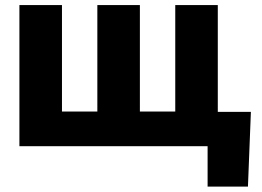

<svg xmlns="http://www.w3.org/2000/svg" viewBox="-20 -565 1014 742"><path d="M949.6 -132.8 938.2 156.2H782.3V0H55V-545.5H219.5V-133.9H356.2V-545.5H520.6V-133.9H657.3V-545.5H821.7V-132.8Z"/></svg>

Font: Inter UI Extra Bold
Style: Regular
Weight: 800
Designer: Rasmus Andersson
Foundry: rsms
Version: 3.2;8d6f07862